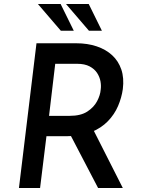

<svg xmlns="http://www.w3.org/2000/svg" viewBox="-20 -943 705 963"><path d="M362 -726Q419 -726 465 -710.5Q511 -695 542.5 -666Q574 -637 588.5 -594.5Q603 -552 596 -496Q590 -453 572 -411Q554 -369 521 -335Q488 -301 438.5 -280.5Q389 -260 319 -260H213L181 0H75L163 -726ZM330 -362Q385 -362 418 -383.5Q451 -405 467 -435.5Q483 -466 485 -493Q488 -513 484 -535Q480 -557 467 -577Q454 -597 429.5 -610Q405 -623 367 -623H257L226 -362ZM444 -300 596 0H472L317 -297ZM284 -923 350 -789H285L170 -923ZM425 -923 491 -789H426L311 -923Z"/></svg>

Font: Josefin Sans Thin Medium
Style: Italic
Weight: 500
Italic angle: -7°
Version: Version 2.000